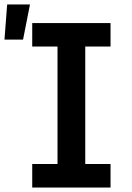

<svg xmlns="http://www.w3.org/2000/svg" viewBox="-69 -838 589 858"><path d="M-49 -661 -37 -818H65L34 -661ZM75 0V-105H188V-630H75V-735H425V-630H312V-105H425V0Z"/></svg>

Font: Iosevka SS18 Extrabold
Style: Regular
Weight: 800
Monospace: yes
Designer: Belleve Invis
Foundry: Belleve Invis
Version: Version 25.1.1; ttfautohint (v1.8.4)